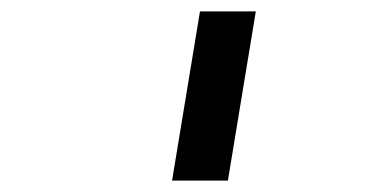

<svg xmlns="http://www.w3.org/2000/svg" viewBox="-20 -760 640 337"><path d="M282 -443 331 -740H429L380 -443Z"/></svg>

Font: IBM Plex Mono Medm
Style: Italic
Weight: 500
Italic angle: -9°
Monospace: yes
Designer: Mike Abbink, Paul van der Laan, Pieter van Rosmalen
Foundry: Bold Monday
Version: Version 2.3